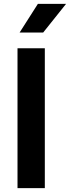

<svg xmlns="http://www.w3.org/2000/svg" viewBox="-20 -978 364 998"><path d="M71 0V-727H213V0ZM82 -809 177 -958H323.5L204.5 -809Z"/></svg>

Font: Spline Sans SemiBold
Style: Regular
Weight: 600
Designer: Eben Sorkin, Mirko Velimirovic
Foundry: Sorkin Type
Version: Version 1.000; ttfautohint (v1.8.3)